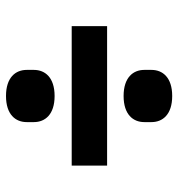

<svg xmlns="http://www.w3.org/2000/svg" viewBox="3 -625 594 640"><g transform="rotate(90 300.0 -305.0)"><path d="M300 -420C362 -420 387 -452 387 -489V-513C387 -550 362 -582 300 -582C238 -582 213 -550 213 -513V-489C213 -452 238 -420 300 -420ZM67 -247H532V-365H67ZM300 -28C362 -28 387 -60 387 -97V-121C387 -158 362 -190 300 -190C238 -190 213 -158 213 -121V-97C213 -60 238 -28 300 -28Z"/></g></svg>

Font: Braiins Sans
Style: Bold
Weight: 700
Designer: Mike Abbink, Paul van der Laan, Pieter van Rosmalen, Jiri Chlebus, Lubos Buracinsky
Foundry: Bold Monday, Sudetype
Version: Version 1.000;hotconv 1.0.109;makeotfexe 2.5.65596